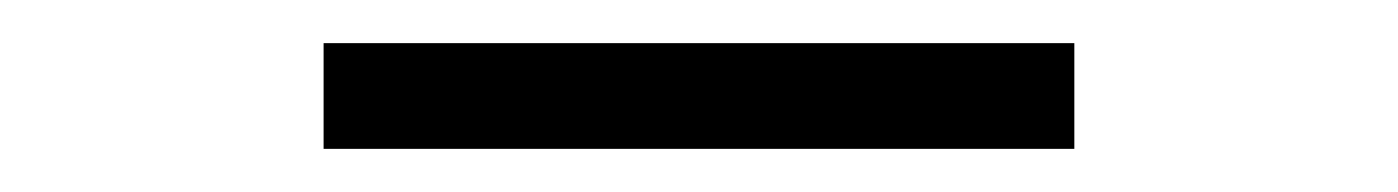

<svg xmlns="http://www.w3.org/2000/svg" viewBox="-20 -319 648 89"><path d="M130 -250V-299H478V-250Z"/></svg>

Font: Lexend Zetta ExtraLight
Style: Regular
Weight: 250
Version: Version 1.007